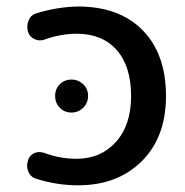

<svg xmlns="http://www.w3.org/2000/svg" viewBox="-20 -550 558 580"><path d="M146.5 -259.8Q146.5 -281.2 160.6 -295.4Q174.8 -309.6 195.8 -309.6Q216.8 -309.6 231.4 -295.4Q246.1 -281.2 246.1 -260.3Q246.1 -239.3 231.4 -224.6Q216.8 -210 195.8 -210Q174.8 -210 160.6 -224.6Q146.5 -239.3 146.5 -259.8ZM115.2 -430.7Q99.6 -424.8 84.5 -431.6Q69.3 -438.5 64.5 -454.1Q59.6 -471.7 66.4 -488.3Q73.2 -504.9 89.8 -509.8Q153.3 -529.3 215.8 -530.3Q340.8 -530.3 411.1 -458.5Q481.4 -386.7 481.4 -259.8Q481.4 -135.7 408.2 -63Q335 9.8 215.8 9.8Q152.3 9.8 89.8 -9.8Q73.2 -14.6 65.9 -30.8Q58.6 -46.9 64.5 -65.4Q69.3 -81.1 83.5 -87.4Q97.7 -93.8 114.3 -87.9Q162.1 -70.3 210.9 -70.3Q284.2 -70.3 330.1 -121.1Q376 -171.9 376 -259.8Q376 -349.6 332.5 -398.9Q289.1 -448.2 210.9 -448.2Q161.1 -447.3 115.2 -430.7Z"/></svg>

Font: Rounded Mgen+ 2p medium
Style: Regular
Weight: 500
Designer: [Source Han Sans]
Ryoko NISHIZUKA  (kana & ideographs); Paul D. Hunt (Latin, Greek & Cyrillic); Wenlong ZHANG  (bopomofo
Version: Version 1.059.20150602